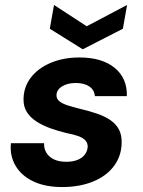

<svg xmlns="http://www.w3.org/2000/svg" viewBox="-20 -743 576 775"><path d="M231 12Q162 12 114 -11Q66 -34 42.5 -74.5Q19 -115 24 -165H158Q157 -143 167.5 -126Q178 -109 198 -99.5Q218 -90 248 -90Q275 -90 294 -98Q313 -106 323 -120Q333 -134 334 -151Q334 -167 323.5 -177.5Q313 -188 293.5 -194.5Q274 -201 248 -206Q215 -214 184 -225Q153 -236 128 -252Q103 -268 88.5 -290.5Q74 -313 75 -345Q76 -393 105 -430.5Q134 -468 185 -489.5Q236 -511 301 -511Q392 -511 443 -469Q494 -427 492 -355H363Q361 -380 340.5 -394Q320 -408 286 -408Q252 -408 230 -394Q208 -380 208 -358Q208 -344 219.5 -334.5Q231 -325 252 -318Q273 -311 302 -304Q340 -295 371 -284.5Q402 -274 425 -258.5Q448 -243 460 -220.5Q472 -198 471 -166Q470 -112 439 -71.5Q408 -31 354 -9.5Q300 12 231 12ZM493 -723 476 -627 314 -544 181 -627 198 -723 330 -637Z"/></svg>

Font: DM Sans 20pt
Style: Bold Italic
Weight: 700
Italic angle: -10°
Version: Version 4.004;gftools[0.9.30]